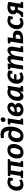

<svg xmlns="http://www.w3.org/2000/svg" viewBox="2906 -3731 838 6690"><g transform="rotate(-90 3325.0 -386.0)"><path d="M230.8 12.1Q173.6 12.1 127.2 -12.3Q80.9 -36.7 53.7 -87.5Q26.6 -138.3 26.6 -216.1Q26.6 -288.2 50.2 -348.9Q73.8 -409.6 114.9 -453.7Q156 -497.8 210.8 -522.1Q265.6 -546.4 328.1 -546.4Q366.3 -546.4 406.7 -536.4Q447.2 -526.4 487.3 -505.1L464.6 -359.5H373.6L370.1 -440.9L383.6 -426.5Q347.1 -445.6 313.9 -445.6Q279.6 -445.6 252.3 -427Q225 -408.5 206.2 -376.8Q187.3 -345.1 177.1 -305.6Q167 -266.1 167 -223.9Q167 -153.5 193.1 -123Q219.2 -92.4 262.1 -92.4Q288.9 -92.4 320.4 -103.2Q351.9 -114 386.1 -132.6L424.5 -48.4Q375.6 -18.3 326 -3.1Q276.3 12.1 230.8 12.1Z M843.4 4.7 917.9 -466.3 947.4 -429.3 696.9 -429.7 738.9 -466.3 674.3 -57.8 659.7 -98.6 733.7 -73 722.5 0H465L476.2 -73L571.9 -102.7L537.3 -57.8L603 -476.8L630.5 -425.8L530.3 -457.9L541.9 -530.9L747.6 -534.3H1130.6L1119.1 -461.6L1022.7 -427.9L1057.3 -479.2L990.5 -57.8L973.2 -102.3L1064.6 -73.6L1053.1 -0.6Z M1447.5 -546.4Q1508.4 -546.4 1554.4 -524.6Q1600.4 -502.8 1626.4 -454.6Q1652.3 -406.4 1652.3 -326.9Q1652.3 -264.1 1634.1 -203.8Q1615.9 -143.4 1578.9 -94.5Q1542 -45.6 1485.5 -16.7Q1429 12.1 1351.6 12.1Q1291.4 12.1 1245.2 -9.9Q1199.1 -31.9 1173.3 -79.9Q1147.6 -127.9 1147.6 -206.4Q1147.6 -269.4 1165.4 -329.6Q1183.3 -389.9 1220.2 -438.9Q1257.2 -488 1313.7 -517.2Q1370.2 -546.4 1447.5 -546.4ZM1428.9 -444.9Q1389.9 -444.9 1362.8 -420.4Q1335.7 -395.9 1319.5 -358.4Q1303.3 -320.8 1295.6 -279.8Q1287.9 -238.8 1287.9 -206Q1287.9 -151.5 1307.5 -120.5Q1327 -89.4 1370 -89.4Q1408.6 -89.4 1435.6 -113.9Q1462.5 -138.3 1479.6 -176.2Q1496.6 -214.1 1504.3 -255.2Q1511.9 -296.2 1511.9 -329.3Q1511.9 -383.4 1492.4 -414.1Q1472.8 -444.9 1428.9 -444.9Z M1931.1 11.8Q1872.9 11.8 1823.9 -10.6Q1774.9 -33 1746.1 -82.4Q1717.3 -131.8 1717.3 -213.6Q1717.3 -298.4 1749.3 -368Q1781.4 -437.5 1838.6 -478.8Q1895.8 -520.2 1970 -520.2Q2013.8 -520.2 2059.9 -503.8Q2106.1 -487.4 2149.4 -450.7L2122.8 -360.2Q2095.5 -389.1 2066.5 -403.7Q2037.4 -418.3 2005.6 -418.3Q1961.8 -418.3 1928.5 -392Q1895.2 -365.7 1876.4 -320.6Q1857.6 -275.5 1857.6 -217.6Q1857.6 -148.6 1883.3 -119.3Q1908.9 -90 1949.1 -90Q1986.6 -90 2014.6 -112.6Q2042.5 -135.2 2062.3 -173.6Q2082 -211.9 2094 -259.4Q2106 -306.9 2111.2 -357.6Q2116.5 -408.4 2116.5 -454.7Q2116.5 -529.3 2100.8 -578.6Q2085.2 -627.8 2048.7 -652.3Q2012.1 -676.7 1948.7 -676.7Q1929.7 -676.7 1909 -674.1Q1888.2 -671.4 1864.6 -665.8L1854.4 -767Q1890.6 -776.7 1924.5 -781.1Q1958.4 -785.4 1988.5 -785.4Q2118.1 -785.4 2188.8 -703.2Q2259.6 -621.1 2259.6 -454.7Q2259.6 -371 2240.8 -288Q2222.1 -204.9 2182.3 -137.4Q2142.6 -69.9 2080.1 -29Q2017.6 11.8 1931.1 11.8Z M2322.5 4.7 2403.2 -503.4 2452.8 -416.3 2325 -457.9 2336.5 -530.9 2545.8 -538 2465.2 -27.5 2417.2 -116.3 2544 -73.6 2532.5 -0.6ZM2492.4 -614.6Q2457.8 -614.6 2438.7 -634.9Q2419.6 -655.2 2419.6 -689Q2419.6 -729.6 2445 -755.5Q2470.4 -781.3 2509.3 -781.3Q2542.8 -781.3 2562.4 -761.7Q2582.1 -742.1 2582.1 -706.9Q2582.1 -667 2557 -640.8Q2532 -614.6 2492.4 -614.6Z M2835.6 12Q2769.1 12 2720.1 -10.2Q2671 -32.4 2644.3 -79.9Q2617.5 -127.4 2617.5 -203.3Q2617.5 -275.5 2641.2 -337.9Q2664.9 -400.3 2707.2 -447.1Q2749.6 -493.9 2805.3 -520.2Q2861.1 -546.5 2925.1 -546.5Q3003.3 -546.5 3048.8 -508.3Q3094.3 -470 3094.3 -408.1Q3094.3 -344.5 3043.9 -299.7Q2993.6 -254.9 2898.1 -232Q2802.5 -209.1 2667.1 -209.1L2679.2 -293.8Q2770.3 -293.8 2833.7 -302.9Q2897.1 -311.9 2929.8 -333.8Q2962.5 -355.7 2962.5 -393.2Q2962.5 -417.7 2948.4 -434.6Q2934.2 -451.4 2905.4 -451.4Q2878.7 -451.4 2852.2 -434.1Q2825.6 -416.8 2803.4 -385.4Q2781.2 -354 2767.9 -311Q2754.6 -268 2754.6 -216.4Q2754.6 -144.7 2780.2 -114.9Q2805.8 -85.1 2849.7 -85.1Q2881.3 -85.1 2902.5 -96.3Q2923.8 -107.6 2935.2 -126.7Q2946.7 -145.8 2946.7 -168.2Q2946.7 -196.9 2927.9 -216.7Q2909.1 -236.4 2870.7 -238.2L2884.8 -298.7Q2941.9 -296.4 2986.1 -280.7Q3030.3 -265 3055.6 -234.8Q3080.9 -204.5 3080.5 -158.8Q3080.1 -106.9 3046.9 -68.2Q3013.7 -29.5 2958.5 -8.7Q2903.2 12 2835.6 12Z M3303.5 12.1Q3264.5 12.1 3230.9 -8.9Q3197.4 -29.9 3177.3 -74Q3157.3 -118 3157.3 -189.1Q3157.3 -263.2 3180.3 -327.9Q3203.4 -392.6 3244.9 -441.8Q3286.5 -491.1 3342.3 -519.1Q3398.1 -547.1 3462.9 -547.1Q3505.8 -547.1 3551 -532.8Q3596.2 -518.5 3641 -486.4L3579.1 -499.1L3605.7 -533.6L3680.4 -534.3L3600.4 -28.5L3552.5 -118.4L3680.3 -75.7L3668.1 -0.6L3473.1 5.4L3503.3 -168.8L3544.1 -242.8Q3527.4 -159.4 3487.8 -102.4Q3448.2 -45.5 3399.1 -16.7Q3350 12.1 3303.5 12.1ZM3359.8 -99.6Q3381.2 -99.6 3403.8 -113.5Q3426.5 -127.4 3446.7 -154.5Q3467 -181.5 3483.2 -221.4Q3499.4 -261.2 3507.7 -313.2L3530 -451.7L3552.7 -406.3Q3528 -424.9 3505.1 -433.5Q3482.2 -442.2 3459.8 -442.2Q3424.3 -442.2 3394.7 -422.5Q3365.1 -402.8 3343.2 -369.2Q3321.3 -335.6 3309.5 -293.1Q3297.6 -250.6 3297.6 -205.1Q3297.6 -150.9 3314.8 -125.3Q3331.9 -99.6 3359.8 -99.6Z M4089.9 -314.7 4074 -230.3H3820.6L3833.8 -314.7ZM3960.4 12.1Q3901.5 12.1 3854.5 -12.3Q3807.4 -36.7 3779.8 -87.5Q3752.2 -138.3 3752.2 -216.1Q3752.2 -288.2 3775.8 -348.9Q3799.4 -409.6 3841.5 -453.7Q3883.6 -497.8 3939.4 -522.1Q3995.2 -546.4 4058.7 -546.4Q4096.9 -546.4 4137.3 -536.4Q4177.8 -526.4 4217.9 -505.1L4195.1 -372.5H4104.2L4100.7 -440.9L4114.2 -426.5Q4077.7 -445.6 4044.1 -445.6Q4009.2 -445.6 3981.4 -427Q3953.6 -408.5 3933.7 -377Q3913.9 -345.4 3903.2 -305.8Q3892.6 -266.1 3892.6 -223.9Q3892.6 -153.5 3920.2 -123Q3947.8 -92.4 3992.7 -92.4Q4019.5 -92.4 4051 -103.2Q4082.5 -114 4116.7 -132.6L4155.1 -48.4Q4106.2 -18.3 4056.6 -3.1Q4006.9 12.1 3960.4 12.1Z M4845.9 4.7 4899.1 -329.6Q4904.7 -362.2 4902.7 -386.1Q4900.7 -410.1 4890.5 -423.4Q4880.3 -436.7 4860.5 -436.7Q4841.1 -436.7 4820.2 -423.7Q4799.2 -410.7 4779.6 -384.8Q4760 -358.9 4744.1 -319.6Q4728.2 -280.2 4720 -227.2L4684.5 0H4546.5L4599.7 -329.6Q4605.3 -362.2 4603.4 -386.1Q4601.4 -410.1 4591.2 -423.4Q4580.9 -436.7 4561.1 -436.7Q4542.1 -436.7 4521.1 -423.7Q4500.2 -410.7 4480.4 -384.8Q4460.6 -358.9 4444.7 -319.6Q4428.8 -280.2 4420.6 -227.2L4385.2 0H4247.2L4319.7 -457L4376.1 -416.3L4249 -457.9L4260.5 -530.9L4462.3 -538L4425.3 -368.2L4382.8 -292.1Q4403.9 -381.9 4444.2 -437.9Q4484.5 -493.9 4532.9 -520.1Q4581.4 -546.4 4624.2 -546.4Q4665.7 -546.4 4694.4 -525.2Q4723.1 -503.9 4735.8 -464.9Q4748.4 -425.8 4740.5 -373L4735.9 -343L4684.2 -292.1Q4705.3 -381.9 4745.3 -437.9Q4785.2 -493.9 4833 -520.1Q4880.7 -546.4 4923.5 -546.4Q4966.4 -546.4 4995.8 -523.5Q5025.2 -500.5 5037.8 -459.1Q5050.5 -417.6 5041.2 -361.4L4995.7 -73.6L4936.2 -118.4L5068.1 -75.7L5056.5 -0.6Z M5303.4 -74.8 5285.4 -94.7H5344.7Q5390.1 -94.7 5415.9 -108.8Q5441.6 -122.8 5453 -146.4Q5464.4 -169.9 5464.4 -197.5Q5464.4 -223.4 5454.6 -237Q5444.9 -250.6 5427.5 -255.8Q5410.1 -260.9 5387.6 -260.9H5309.3L5334.1 -279.5ZM5340.5 -328.5 5327 -355.7H5422.6Q5443.1 -355.7 5467.4 -353Q5491.8 -350.4 5515.8 -342.1Q5539.7 -333.8 5560.1 -317.1Q5580.5 -300.4 5592.6 -273.4Q5604.8 -246.4 5604.8 -205.6Q5604.8 -149.9 5585 -112.8Q5565.3 -75.6 5533.7 -53Q5502.1 -30.3 5465.5 -18.9Q5429 -7.5 5394.4 -3.7Q5359.8 0 5335.6 0H5152.1L5229.4 -503.4L5279 -416.3L5151.3 -457.9L5162.8 -530.9L5372.1 -538Z M5858.8 12.1Q5801.6 12.1 5755.2 -12.3Q5708.9 -36.7 5681.7 -87.5Q5654.6 -138.3 5654.6 -216.1Q5654.6 -288.2 5678.2 -348.9Q5701.8 -409.6 5742.9 -453.7Q5784 -497.8 5838.8 -522.1Q5893.6 -546.4 5956.1 -546.4Q5994.3 -546.4 6034.7 -536.4Q6075.2 -526.4 6115.3 -505.1L6092.6 -359.5H6001.6L5998.1 -440.9L6011.6 -426.5Q5975.1 -445.6 5941.9 -445.6Q5907.6 -445.6 5880.3 -427Q5853 -408.5 5834.2 -376.8Q5815.3 -345.1 5805.1 -305.6Q5795 -266.1 5795 -223.9Q5795 -153.5 5821.1 -123Q5847.2 -92.4 5890.1 -92.4Q5916.9 -92.4 5948.4 -103.2Q5979.9 -114 6014.1 -132.6L6052.5 -48.4Q6003.6 -18.3 5954 -3.1Q5904.3 12.1 5858.8 12.1Z M6358.2 -184.3Q6306.7 -184.3 6263.7 -201.7Q6220.7 -219 6194.9 -255.5Q6169.2 -291.9 6169.2 -347.8Q6169.2 -412 6202.6 -455.9Q6236 -499.9 6293.1 -523.2Q6350.1 -546.4 6421.7 -546.4Q6464.1 -546.4 6510.9 -538.3Q6557.7 -530.2 6604.8 -514.7L6482.6 -428.2Q6465.1 -436.2 6447.6 -440.2Q6430.1 -444.2 6413 -444.2Q6382.1 -444.2 6356.8 -432.8Q6331.6 -421.5 6316.6 -400.6Q6301.7 -379.7 6301.7 -351.2Q6301.7 -313.8 6325.5 -296.7Q6349.2 -279.7 6383 -279.7Q6414.6 -279.7 6444.2 -292.6L6431.3 -193.5Q6412.4 -188.9 6394.4 -186.6Q6376.4 -184.3 6358.2 -184.3ZM6075.2 0 6086.8 -72.7 6163.8 -93.8 6131.7 -73.1Q6169.4 -110.8 6198.8 -152.6Q6228.3 -194.4 6252.2 -241.8L6345.9 -216.5Q6334 -175 6307.4 -120.8Q6280.8 -66.6 6241 0ZM6385.5 4.7 6466.5 -500.1 6604.8 -514.7 6527.8 -26.5 6479.2 -116.3 6607 -73.6 6595.5 -0.6Z"/></g></svg>

Font: Bitter Thin
Style: Italic
Weight: 100
Italic angle: -9°
Designer: Sol Matas, and Bitter project Authors
Foundry: Sol Matas
Version: Version 2.002